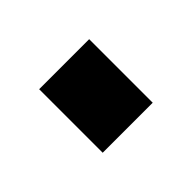

<svg xmlns="http://www.w3.org/2000/svg" viewBox="-53 -537 485 485"><g transform="rotate(-45 189.5 -294.5)"><path d="M100.1 -408.2H278.8V-181.2H100.1Z"/></g></svg>

Font: Droid Arabic Kufi
Style: Bold
Weight: 700
Designer: Pascal Zoghbi
Foundry: Irfont.ir
Version: Version 1.00 February 28, 2013, initial release